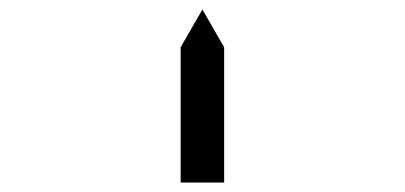

<svg xmlns="http://www.w3.org/2000/svg" viewBox="-20 -499 856 406"><path d="M454 -157V-113H362V-327V-399L408 -479L454 -399V-327Z"/></svg>

Font: DSEG14 Classic
Style: Regular
Weight: 400
Designer: Keshikan(Twitter:@keshinomi_88pro)
Version: Version 0.46